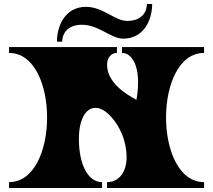

<svg xmlns="http://www.w3.org/2000/svg" viewBox="-20 -934 1059 954"><path d="M710 -914C710 -878 687 -830 612 -830C551 -830 492 -900 407 -900C306 -900 263 -809 263 -727H289C289 -763 312 -811 387 -811C471 -811 531 -742 592 -742C693 -742 736 -832 736 -914ZM487 0V-29C418 -29 372 -115 372 -244C372 -340 406 -398 454 -398C479 -398 508 -383 538 -347C574 -305 609 -236 609 -152C609 -78 570 -29 512 -29V0H994V-29C868 -29 805 -190 805 -350C805 -511 868 -671 994 -671V-700H586V-671C634 -671 666 -613 666 -527C666 -502 664 -472 658 -438C601 -468 512 -526 512 -612C512 -647 532 -671 561 -671V-700H25V-671C151 -671 214 -511 214 -350C214 -190 151 -29 25 -29V0Z"/></svg>

Font: Ouroboros
Style: Regular
Weight: 400
Designer: Ariel Martín Pérez
Foundry: Velvetyne Type Foundry
Version: Version 2.001;hotconv 1.0.109;makeotfexe 2.5.65596